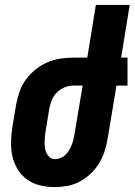

<svg xmlns="http://www.w3.org/2000/svg" viewBox="-20 -755 549 783"><path d="M203 8Q173 8 143.5 1Q114 -6 90.5 -23Q67 -40 52 -64.5Q37 -89 30.5 -118Q24 -147 25 -178Q26 -209 31 -240L46 -330Q51 -356 60 -382Q69 -408 86 -431Q103 -454 125.5 -472Q148 -490 173.5 -501Q199 -512 226.5 -516Q254 -520 280 -520H336L371 -735H509L474 -520H500V-406H455L419 -190Q415 -165 407 -139.5Q399 -114 385 -90.5Q371 -67 350.5 -47.5Q330 -28 306 -15Q282 -2 255.5 3Q229 8 203 8ZM204 -106Q215 -106 226.5 -110.5Q238 -115 247 -123.5Q256 -132 262 -142.5Q268 -153 272.5 -164Q277 -175 279.5 -186.5Q282 -198 284 -209L317 -406H280Q262 -406 244 -399Q226 -392 212 -378Q198 -364 191 -346.5Q184 -329 181 -311L166 -221Q164 -209 163 -197.5Q162 -186 162 -174Q162 -162 163.5 -151Q165 -140 170 -130Q175 -120 183.5 -113Q192 -106 204 -106Z"/></svg>

Font: Iosevka Term Curly Heavy
Style: Italic
Weight: 900
Italic angle: -9°
Designer: Belleve Invis
Foundry: Belleve Invis
Version: Version 32.3.0